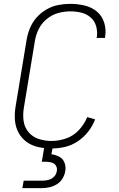

<svg xmlns="http://www.w3.org/2000/svg" viewBox="-20 -763 616 997"><path d="M247 8Q282 8 317 0Q352 -8 383.5 -29Q415 -50 438 -79.5Q461 -109 474 -143L433 -155Q418 -118 389.5 -87.5Q361 -57 323 -44Q285 -31 247 -31Q213 -31 181 -41.5Q149 -52 128 -77Q107 -102 102.5 -135.5Q98 -169 104 -204L161 -549Q166 -581 180.5 -611Q195 -641 222 -663.5Q249 -686 281 -695Q313 -704 345 -704Q374 -704 401.5 -697.5Q429 -691 450 -673Q471 -655 479 -627.5Q487 -600 483 -571Q482 -568 481 -566H525L526 -573Q532 -610 521 -645.5Q510 -681 482.5 -703.5Q455 -726 419 -734.5Q383 -743 345 -743Q314 -743 282.5 -737Q251 -731 221.5 -714Q192 -697 170 -672Q148 -647 135.5 -616.5Q123 -586 118 -555L61 -210Q55 -175 57.5 -140Q60 -105 75.5 -75.5Q91 -46 117.5 -26.5Q144 -7 178 0.5Q212 8 247 8ZM96 214H196Q216 214 236.5 209.5Q257 205 275.5 193.5Q294 182 305 163.5Q316 145 319 125Q323 103 315 82Q307 61 288 51Q269 41 247 38L254 0H210L197 77H219Q234 77 248.5 81Q263 85 270.5 97.5Q278 110 275 125Q273 141 261.5 153.5Q250 166 234 170.5Q218 175 203 175H103Z"/></svg>

Font: Iosevka Sparkle Extralight
Style: Italic
Weight: 200
Italic angle: -9°
Designer: Belleve Invis
Foundry: Belleve Invis
Version: Version 4.5.0; ttfautohint (v1.8.3)